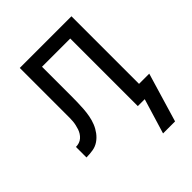

<svg xmlns="http://www.w3.org/2000/svg" viewBox="-200 -625 904 904"><g transform="rotate(-45 252.0 -172.5)"><path d="M431 175H351L404 0H358V-450H170V-256Q170 -235 169.5 -213.5Q169 -192 167.5 -170.5Q166 -149 162 -127.5Q158 -106 150 -86Q142 -66 129 -48.5Q116 -31 98.5 -19Q81 -7 59.5 -3.5Q38 0 16 0V-70Q27 -70 38 -73.5Q49 -77 57.5 -84.5Q66 -92 72 -101.5Q78 -111 81.5 -121.5Q85 -132 87.5 -143Q90 -154 91 -165Q92 -176 92 -187Q92 -198 92 -209V-520H436V-70H504Z"/></g></svg>

Font: Iosevka Curly
Style: Regular
Weight: 400
Monospace: yes
Designer: Belleve Invis
Foundry: Belleve Invis
Version: Version 22.1.2; ttfautohint (v1.8.4)